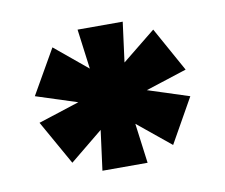

<svg xmlns="http://www.w3.org/2000/svg" viewBox="-50 -760 550 469"><g transform="rotate(-10 225.0 -525.0)"><path d="M169 -350 182 -449 100 -382 38 -492 140 -525 38 -558 101 -668 182 -601 169 -700H281L268 -601L351 -668L412 -558L310 -525L412 -492L350 -382L268 -449L281 -350Z"/></g></svg>

Font: Golos Text ExtraBold
Style: Regular
Weight: 800
Designer: A.Korolkova, Vitaly Kuzmin
Foundry: ParaType Ltd
Version: Version 2.004